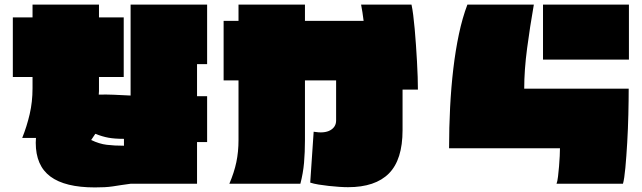

<svg xmlns="http://www.w3.org/2000/svg" viewBox="-20 -757 2800 838"><path d="M394 61Q264 61 200 13.5Q136 -34 136 -134Q136 -139 136.5 -144.5Q137 -150 137 -155H77Q97 -205 109.5 -258.5Q122 -312 122 -372V-421H36V-681H122V-737H412V-681H520V-421H412V-375Q412 -367 412 -359.5Q412 -352 411 -344Q442 -345 476.5 -343.5Q511 -342 550 -340V-737H884V-477H840V-337H884V-137H840V45H550Q526 48 507.5 51Q489 54 472 56.5Q455 59 436.5 60Q418 61 394 61ZM396 -173 378 -146Q413 -129 446 -125Q479 -121 521 -121V-151Q480 -151 453 -156Q426 -161 396 -173Z M981 45Q1002 -4 1011.5 -49Q1021 -94 1021 -146V-406H956V-666H1021V-737H1311V-666H1567Q1565 -685 1562 -702.5Q1559 -720 1556 -737H1776Q1780 -719 1783.5 -691.5Q1787 -664 1790 -630.5Q1793 -597 1795.5 -560.5Q1798 -524 1800 -488.5Q1802 -453 1803 -421.5Q1804 -390 1804 -366H1737V-189Q1737 -60 1677.5 0Q1618 60 1499 60Q1482 60 1460 58.5Q1438 57 1415 54.5Q1392 52 1370.5 48.5Q1349 45 1334 40L1349 -182Q1396 -174 1421.5 -188.5Q1447 -203 1447 -231V-406H1311V-146Q1311 -92 1307 -46.5Q1303 -1 1291 45Z M2725 -497H2350V-737H2725ZM2699 45H2409Q2413 35 2415.5 13.5Q2418 -8 2420 -31Q2422 -54 2423 -76Q2424 -98 2424 -110H1940Q1940 -200 1944.5 -288Q1949 -376 1958.5 -456.5Q1968 -537 1983 -608Q1998 -679 2020 -737H2310Q2293 -640 2280.5 -545.5Q2268 -451 2268 -370H2724Q2724 -320 2722.5 -257Q2721 -194 2717.5 -134Q2714 -74 2709.5 -25Q2705 24 2699 45Z"/></svg>

Font: ChangwonDangamAsac Bold
Style: Regular
Weight: 700
Designer: Choi Chi-young, Lee Youngbeen, Kim Jungjin, Yoon Jihee, Han Dohee
Foundry: YoonDesign Inc.
Version: Version 1.010;Build 20210623